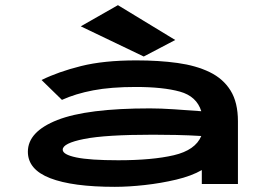

<svg xmlns="http://www.w3.org/2000/svg" viewBox="-20 -713 1040 744"><path d="M425 11Q261 11 174.5 -22.5Q88 -56 88 -125Q88 -203 202.5 -248Q317 -293 561 -293Q602 -293 654.5 -289.5Q707 -286 760 -282Q742 -340 677 -358Q612 -376 506 -376Q410 -376 341.5 -363Q273 -350 220 -326L141 -403Q206 -435 294 -457Q382 -479 508 -479Q596 -479 668 -469Q740 -459 792.5 -433.5Q845 -408 873.5 -362Q902 -316 902 -243V0H762V-54Q722 -31 663 -17Q604 -3 541 4Q478 11 425 11ZM223 -133Q223 -114 275.5 -103Q328 -92 438 -92Q570 -92 653.5 -111.5Q737 -131 760 -186Q712 -189 662.5 -190Q613 -191 573 -191Q389 -191 306 -174.5Q223 -158 223 -133ZM537 -494 293 -611 437 -693 659 -558Z"/></svg>

Font: Inconsolata UltraExpanded ExtraBold
Style: Regular
Weight: 800
Width: 9
Monospace: yes
Designer: Raph Levien, Cyreal, Brenton Simpson
Foundry: Raph Levien, Cyreal, Google
Version: Version 3.001; ttfautohint (v1.8.2.53-6de2)